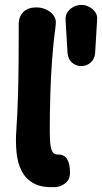

<svg xmlns="http://www.w3.org/2000/svg" viewBox="-20 -746 414 779"><path d="M205 13Q150 16 117 -2Q84 -20 67.5 -53Q51 -86 47 -128.5Q43 -171 46 -213Q51 -288 53 -359.5Q55 -431 55.5 -501.5Q56 -572 56 -647Q56 -679 75 -697.5Q94 -716 127 -716Q149 -716 168 -707Q187 -698 198 -682.5Q209 -667 206 -645Q196 -570 191 -499.5Q186 -429 184 -358Q182 -287 182 -212Q182 -173 185.5 -153Q189 -133 196 -126Q203 -119 214 -119Q240 -120 252 -101Q264 -82 264 -45Q264 -18 245.5 -3Q227 12 205 13ZM246 -665Q245 -684 254.5 -697.5Q264 -711 279 -718.5Q294 -726 309 -726H311Q326 -726 341 -718.5Q356 -711 366 -697.5Q376 -684 374 -665L366 -531Q364 -506 347.5 -492Q331 -478 311 -478H309Q288 -478 272 -492Q256 -506 254 -531Z"/></svg>

Font: Winky Sans SemiBold
Style: Regular
Weight: 600
Designer: Simon Atzbach
Foundry: typofactur
Version: Version 1.205